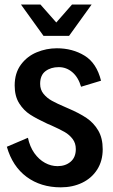

<svg xmlns="http://www.w3.org/2000/svg" viewBox="-20 -804 490 836"><path d="M9.8 -165 101.6 -204.1Q109.9 -165 129.6 -137.2Q149.4 -109.4 175.8 -95Q202.1 -80.6 230.5 -80.6Q265.1 -80.6 287.6 -99.9Q310.1 -119.1 310.1 -154.8Q310.1 -180.7 296.1 -199Q282.2 -217.3 261.5 -229.2Q240.7 -241.2 202.6 -258.3L185.5 -265.6Q140.1 -286.6 111.6 -304.9Q83 -323.2 63.5 -354.2Q43.9 -385.3 43.9 -431.6Q43.9 -485.8 71 -522.5Q98.1 -559.1 140.1 -576.4Q182.1 -593.8 227.5 -593.8Q295.9 -593.8 348.4 -561.5Q400.9 -529.3 419.9 -452.6L333 -426.3Q320.8 -467.8 294.9 -489.7Q269 -511.7 235.8 -511.7Q201.2 -511.7 178 -494.1Q154.8 -476.6 154.8 -439Q154.8 -413.6 169.4 -395.5Q184.1 -377.4 206.1 -365.2Q228 -353 267.1 -336.4L278.3 -331.5Q325.2 -311.5 356.7 -290.3Q388.2 -269 407.7 -235.8Q427.2 -202.6 427.2 -154.3Q427.2 -103.5 403.3 -65.9Q379.4 -28.3 337.9 -8.3Q296.4 11.7 244.6 11.7Q157.7 11.7 95.9 -33.9Q34.2 -79.6 9.8 -165ZM71.3 -784.2H156.2L225.1 -706.1L293.5 -784.2H378.9L280.8 -647.9H169.4Z"/></svg>

Font: Decalotype Medium
Style: Regular
Weight: 500
Designer: Alfredo Marco Pradil
Foundry: Alfredo Marco Pradil
Version: Version 1.0